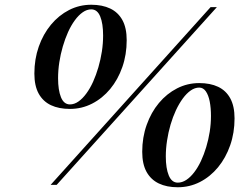

<svg xmlns="http://www.w3.org/2000/svg" viewBox="-20 -780 1040 810"><path d="M193.5 0 868.5 -750H895L219 0ZM275 -320.5Q228.5 -320.5 195 -336.2Q161.5 -352 143.2 -385Q125 -418 125 -469.5Q125 -530.5 143.5 -583.2Q162 -636 195 -675.8Q228 -715.5 271.5 -737.8Q315 -760 365 -760Q411.5 -760 445 -744Q478.5 -728 496.5 -695Q514.5 -662 514.5 -610.5Q514.5 -549.5 496 -496.8Q477.5 -444 444.8 -404.5Q412 -365 368.5 -342.8Q325 -320.5 275 -320.5ZM275 -339.5Q293.5 -339.5 311 -351.8Q328.5 -364 344.2 -385.5Q360 -407 372.8 -435.2Q385.5 -463.5 395 -496Q404.5 -528.5 409.8 -562.8Q415 -597 415 -630Q415 -680.5 402.8 -710.5Q390.5 -740.5 365 -740.5Q346.5 -740.5 329 -728.2Q311.5 -716 295.8 -694.5Q280 -673 267.2 -644.8Q254.5 -616.5 245 -584Q235.5 -551.5 230.2 -517.2Q225 -483 225 -450Q225 -400 237.2 -369.8Q249.5 -339.5 275 -339.5ZM730 10Q683.5 10 650 -6Q616.5 -22 598.2 -55Q580 -88 580 -139.5Q580 -200.5 598.8 -253.2Q617.5 -306 650.5 -345.5Q683.5 -385 727 -407.2Q770.5 -429.5 820.5 -429.5Q867 -429.5 900.2 -413.8Q933.5 -398 951.5 -365Q969.5 -332 969.5 -280.5Q969.5 -219.5 951 -166.8Q932.5 -114 899.8 -74.2Q867 -34.5 823.5 -12.2Q780 10 730 10ZM730 -9.5Q748.5 -9.5 766 -21Q783.5 -32.5 799.2 -53Q815 -73.5 827.8 -100.8Q840.5 -128 850 -159.5Q859.5 -191 864.8 -224.5Q870 -258 870 -291Q870 -324.5 864.8 -351.5Q859.5 -378.5 848.5 -394.5Q837.5 -410.5 820.5 -410.5Q802 -410.5 784.5 -398.2Q767 -386 751.2 -364.5Q735.5 -343 722.2 -314.8Q709 -286.5 699.5 -254Q690 -221.5 684.8 -187.2Q679.5 -153 679.5 -120Q679.5 -70 692 -39.8Q704.5 -9.5 730 -9.5Z"/></svg>

Font: Bodoni Moda SC
Style: Italic
Weight: 400
Italic angle: -13°
Designer: Owen Earl
Foundry: indestructible type
Version: Version 2.005